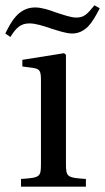

<svg xmlns="http://www.w3.org/2000/svg" viewBox="-47 -702 395 722"><path d="M32 0H276V-29C205 -34 201 -36 201 -87V-496L194 -502L37 -477V-452L75 -447C101 -443 107 -438 107 -402V-87C107 -36 104 -34 32 -29ZM-27 -576 -8 -563C14 -598 31 -614 64 -614C86 -614 115 -605 144 -595C173 -586 202 -576 224 -576C249 -576 267 -586 284 -602C300 -619 314 -643 328 -671L308 -682C280 -647 268 -636 240 -636C219 -636 192 -646 164 -655C137 -665 109 -674 85 -674C21 -674 -7 -616 -27 -576Z"/></svg>

Font: Lingua Franca
Style: Regular
Weight: 400
Version: Version 1.19